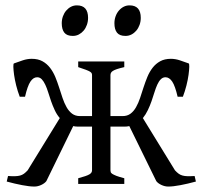

<svg xmlns="http://www.w3.org/2000/svg" viewBox="-20 -682 751 712"><path d="M706.5 -8.8Q676.3 -0.5 649.2 4.6Q622.1 9.8 604 9.8Q591.3 9.8 578.6 3.9Q565.9 -2 559.6 -10.3L459.5 -214.4Q451.7 -212.4 440.9 -212.4H389.6V-50.8Q389.6 -46.9 390.6 -43.7Q391.6 -40.5 396.2 -37.4Q400.9 -34.2 411.4 -30Q421.9 -25.9 440.9 -21V0H270V-21Q286.1 -25.4 296.1 -28.8Q306.2 -32.2 311.8 -35.6Q317.4 -39.1 319.3 -42.7Q321.3 -46.4 321.3 -50.8V-212.4H270.5Q259.3 -212.4 251.5 -214.4L151.9 -10.3Q145.5 -2 132.8 3.9Q120.1 9.8 107.4 9.8Q89.4 9.8 62.3 4.6Q35.2 -0.5 4.9 -8.8L9.8 -29.3Q24.9 -28.3 35.6 -28.6Q46.4 -28.8 54.4 -31Q62.5 -33.2 68.8 -37.8Q75.2 -42.5 82.5 -50.3L201.7 -244.1Q190.4 -257.3 182.9 -273.7Q175.3 -290 169.4 -306.9Q163.6 -323.7 158.7 -339.6Q153.8 -355.5 147.9 -367.9Q142.1 -380.4 135 -387.9Q127.9 -395.5 117.7 -395.5Q103.5 -395.5 92.8 -379.4Q82 -363.3 72.8 -323.2H53.2Q45.4 -343.8 40 -365.2Q34.7 -386.7 32.2 -404.5Q29.8 -422.4 29.5 -434.1Q29.3 -445.8 31.7 -446.8Q47.4 -452.6 64.5 -458.3Q81.5 -463.9 97.7 -463.9Q121.1 -463.9 137.5 -454.8Q153.8 -445.8 165.5 -430.7Q177.2 -415.5 185.1 -396.5Q192.9 -377.4 199.2 -357.7Q205.6 -337.9 211.9 -318.8Q218.3 -299.8 226.8 -284.7Q235.4 -269.5 247.3 -260.5Q259.3 -251.5 276.9 -251.5H321.3V-403.3Q321.3 -406.7 320.1 -409.9Q318.8 -413.1 313.7 -416.3Q308.6 -419.4 298.3 -423.3Q288.1 -427.2 270 -433.1V-454.1H440.9V-433.1Q423.8 -429.2 413.8 -425.8Q403.8 -422.4 398.4 -418.9Q393.1 -415.5 391.4 -411.6Q389.6 -407.7 389.6 -403.3V-251.5H434.6Q452.1 -251.5 464.1 -260.5Q476.1 -269.5 484.6 -284.7Q493.2 -299.8 499.5 -318.8Q505.9 -337.9 512.2 -357.7Q518.6 -377.4 526.4 -396.5Q534.2 -415.5 545.9 -430.7Q557.6 -445.8 574 -454.8Q590.3 -463.9 613.8 -463.9Q629.9 -463.9 647 -458.3Q664.1 -452.6 679.7 -446.8Q682.1 -445.8 681.9 -434.1Q681.6 -422.4 679.2 -404.5Q676.8 -386.7 671.4 -365.2Q666 -343.8 658.2 -323.2H638.7Q629.4 -363.3 618.7 -379.4Q607.9 -395.5 593.8 -395.5Q583.5 -395.5 576.2 -387.9Q568.8 -380.4 563.2 -367.9Q557.6 -355.5 552.7 -339.6Q547.9 -323.7 542 -306.9Q536.1 -290 528.3 -273.7Q520.5 -257.3 509.8 -244.1L628.9 -50.3Q636.2 -42.5 642.6 -37.8Q648.9 -33.2 657 -31Q665 -28.8 675.5 -28.6Q686 -28.3 701.7 -29.3ZM502 -615.7Q502 -602.1 497.6 -589.8Q493.2 -577.6 485.6 -568.6Q478 -559.6 467.8 -554.2Q457.5 -548.8 445.3 -548.8Q423.3 -548.8 413.8 -561Q404.3 -573.2 404.3 -595.7Q404.3 -609.4 408.7 -621.6Q413.1 -633.8 420.9 -642.8Q428.7 -651.9 438.7 -657Q448.7 -662.1 460.4 -662.1Q502 -662.1 502 -615.7ZM306.6 -615.7Q306.6 -602.1 302.2 -589.8Q297.9 -577.6 290.3 -568.6Q282.7 -559.6 272.5 -554.2Q262.2 -548.8 250 -548.8Q228 -548.8 218.5 -561Q209 -573.2 209 -595.7Q209 -609.4 213.4 -621.6Q217.8 -633.8 225.6 -642.8Q233.4 -651.9 243.4 -657Q253.4 -662.1 265.1 -662.1Q306.6 -662.1 306.6 -615.7Z"/></svg>

Font: Noto Serif Devanagari
Style: Regular
Weight: 400
Designer: Monotype Design Team
Foundry: Monotype Imaging Inc.
Version: Version 1.01